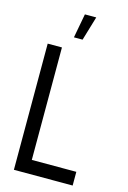

<svg xmlns="http://www.w3.org/2000/svg" viewBox="-134 -966 686 1029"><g transform="rotate(15 209.0 -451.5)"><path d="M378 0H52V-700H131V-76H378ZM179 -769H227L267 -903H204Z"/></g></svg>

Font: Kulim Park
Style: Regular
Weight: 400
Designer: Noponies / Dale Sattler
Foundry: Noponies
Version: Version 1.000; ttfautohint (v1.8.3)